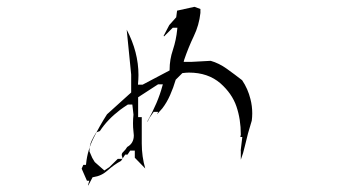

<svg xmlns="http://www.w3.org/2000/svg" viewBox="-20 -672 1040 566"><path d="M349.1 -216.3H356L363.8 -228H377.4V-207L408.2 -175.3Q397.9 -210.4 397.9 -249V-326.7H387.2V-385.3L445.8 -423.3H447.3H460L458.5 -418Q445.8 -370.1 414.6 -314.5V-312.5L421.4 -325.7L433.1 -342.3H446.3L442.9 -335L458.5 -352.5Q471.7 -369.6 481.4 -391.6Q491.2 -413.6 498 -437L517.6 -456.5Q529.8 -458 537.1 -458Q593.3 -458 629.9 -426.3Q664.1 -396 677 -358.2Q689.9 -320.3 689.9 -275.4V-274.9L688.5 -268.1H694.3L689.5 -228H689.9V-201.2Q697.3 -220.7 701.7 -240.7Q710.4 -279.3 722.2 -316.4Q723.6 -327.1 723.6 -337.9Q723.6 -359.4 718.3 -379.9Q710.9 -410.2 693.8 -435.5Q671.9 -452.6 648.7 -469.2Q625.5 -485.8 601.1 -492.7L545.9 -489.7H521.5L522.9 -495.6Q535.2 -531.7 551.3 -565.4Q566.9 -597.7 570.8 -633.8V-645.5L553.2 -651.9L502 -640.6L499.5 -621.1L479 -598.1L462.4 -566.4V-565.9L463.9 -564.9L489.3 -590.3H502.9L502.4 -585.4Q499.5 -554.7 489.7 -524.9Q480 -496.6 480 -466.8V-464.4L400.4 -422.4H386.7Q388.2 -439.5 388.2 -450.7Q388.2 -518.6 353.5 -584.5L366.7 -452.1V-399.4L295.4 -335Q274.4 -302.2 256.1 -265.6Q237.8 -229 233.9 -189.9L233.4 -186H225.6L220.7 -174.8L236.3 -139.2H243.2L239.3 -125.5L240.7 -126L252.9 -149.4L255.4 -149.9Q279.3 -153.3 297.4 -169.7Q315.4 -186 336.9 -197.8ZM243.7 -226.6Q243.7 -243.2 250 -256.8Q255.9 -269.5 263.7 -281.7L274.4 -285.6Q296.4 -319.3 333.5 -347.7Q344.7 -356 356.9 -363.8H370.1L373.5 -334Q372.1 -321.8 372.1 -308.6Q372.1 -295.4 373.3 -286.1Q374.5 -276.9 374.5 -272.9Q374.5 -249.5 355 -238.8Q350.6 -231 342.8 -223.6Q338.9 -220.2 338.9 -215.3Q338.9 -212.4 340.3 -209.5L341.8 -203.6H327.1L302.2 -179.2L287.6 -169.4L259.3 -194.3L252 -206.5L243.7 -225.6Z"/></svg>

Font: Bakudai
Style: Light
Weight: 300
Version: Version 1.48